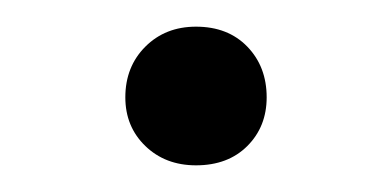

<svg xmlns="http://www.w3.org/2000/svg" viewBox="-20 -375 291 144"><path d="M127 -251Q104 -251 89 -265.5Q74 -280 74 -302Q74 -325 89 -340Q104 -355 127 -355Q151 -355 165.5 -340Q180 -325 180 -302Q180 -280 165.5 -265.5Q151 -251 127 -251Z"/></svg>

Font: Junicode Cond Light
Style: Regular
Weight: 300
Width: 3
Designer: Peter S. Baker
Version: Version 2.201